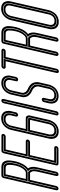

<svg xmlns="http://www.w3.org/2000/svg" viewBox="1119 -1956 1036 3314"><g transform="rotate(-90 1637.0 -299.0)"><path d="M256 156 333 -178Q339 -210 339 -230.5Q339 -251 332 -266.5Q325 -282 319.5 -288.5Q314 -295 308 -299Q301 -298 294 -298H188L83 156Q79 171 66 182Q53 193 38 193Q23 193 15 182Q7 171 10 156L221 -756Q224 -771 237 -782Q250 -793 265 -793H408Q442 -793 465.5 -782.5Q489 -772 501.5 -753Q514 -734 520 -711.5Q526 -689 524.5 -658.5Q523 -628 518.5 -601Q514 -574 507 -541Q494 -484 463 -426Q432 -368 388 -333Q429 -276 406 -178L329 156Q325 171 312 182Q299 193 284 193Q269 193 261 182Q253 171 256 156ZM321 -332 325 -330Q330 -327 335.5 -322.5Q341 -318 351 -306Q361 -294 365.5 -278Q370 -262 372.5 -236Q375 -210 366 -178L288 156Q287 160 291.5 160Q296 160 296 156L374 -178Q396 -274 350 -322L338 -335L357 -347Q398 -372 429.5 -427.5Q461 -483 475 -541Q501 -658 484 -709Q467 -760 401 -760H258Q254 -760 253 -756L42 156Q41 160 45.5 160Q50 160 50 156L163 -331H301Q308 -331 316 -332ZM303 -339H165L260 -752H399Q411 -752 418 -751.5Q425 -751 438 -747Q451 -743 458 -735.5Q465 -728 472.5 -712.5Q480 -697 481.5 -675.5Q483 -654 480 -619.5Q477 -585 466 -541Q456 -497 435.5 -453.5Q415 -410 379 -374.5Q343 -339 303 -339ZM205 -371H311Q348 -371 385 -426Q419 -477 434 -541Q446 -592 448 -628Q450 -664 447 -681.5Q444 -699 432.5 -708Q421 -717 413 -718.5Q405 -720 391 -720H285Z M726 192H467Q452 192 444 181.5Q436 171 439 156L649 -756Q653 -771 666 -781.5Q679 -792 694 -792H954Q969 -792 977 -781.5Q985 -771 981.5 -756Q978 -741 965 -730Q952 -719 937 -719H714L633 -372H857Q872 -372 880 -361Q888 -350 884.5 -335Q881 -320 868 -309.5Q855 -299 840 -299H617L520 119H743Q758 119 766.5 130Q775 141 771.5 156Q768 171 754.5 181.5Q741 192 726 192ZM687 -760Q683 -760 682 -756L471 156Q470 160 474 160H734Q738 160 739 156Q740 152 736 152H480L592 -331H847Q851 -331 852 -335Q853 -339 849 -339H594L689 -752H944Q948 -752 949 -756Q950 -760 946 -760Z M1024 196Q952 196 919 151Q903 129 899 96.5Q895 64 897 49.5Q899 35 902 26L1053 -630Q1055 -638 1059 -652Q1063 -666 1082 -697.5Q1101 -729 1127 -751Q1180 -796 1253 -796Q1325 -796 1358 -751Q1374 -730 1378 -698Q1382 -666 1380 -652.5Q1378 -639 1376 -630L1355 -542Q1352 -526 1338.5 -515.5Q1325 -505 1310 -505Q1295 -505 1287 -515.5Q1279 -526 1282 -542L1303 -631Q1313 -674 1294 -700Q1277 -722 1236 -722Q1195 -722 1168 -700Q1154 -689 1143.5 -670.5Q1133 -652 1130 -643.5Q1127 -635 1126 -630L1067 -372H1251Q1279 -372 1291.5 -353.5Q1304 -335 1302 -311Q1301 -308 1301 -306L1224 29Q1222 37 1217.5 51Q1213 65 1194.5 97Q1176 129 1149 151Q1096 196 1024 196ZM1245 -763Q1187 -763 1145 -729Q1124 -711 1109 -685Q1094 -659 1090.5 -648Q1087 -637 1086 -630L934 27Q932 34 930.5 45.5Q929 57 932 84Q935 111 948 129Q973 163 1031 163Q1090 163 1131 128Q1152 111 1167.5 85Q1183 59 1186.5 47Q1190 35 1191 29L1268 -306Q1270 -319 1264.5 -329.5Q1259 -340 1244 -340H1027L1094 -630Q1095 -637 1098.5 -648Q1102 -659 1116.5 -683Q1131 -707 1150 -723Q1188 -755 1243 -755Q1299 -755 1322 -723Q1349 -687 1335 -631L1315 -542Q1314 -538 1318 -538Q1322 -538 1323 -542L1343 -630Q1345 -637 1346.5 -648Q1348 -659 1345 -685Q1342 -711 1330 -728Q1304 -763 1245 -763ZM1033 155Q979 155 955 123Q943 107 940 82Q937 57 938.5 45.5Q940 34 942 27L1025 -332H1242Q1260 -332 1260 -308V-304L1183 29Q1183 32 1179 45Q1175 58 1160.5 82Q1146 106 1127 123Q1088 155 1033 155ZM1050 -299 975 27Q973 32 972 41Q971 50 973 69Q975 88 984 100Q1000 122 1041 122Q1082 122 1109 100Q1123 88 1133.5 69.5Q1144 51 1146.5 42.5Q1149 34 1150 30L1226 -299Z M1302 158 1513 -758Q1515 -767 1522 -775.5Q1529 -784 1538.5 -789Q1548 -794 1558 -794Q1573 -794 1581 -783.5Q1589 -773 1586 -758L1375 158Q1371 173 1358 183.5Q1345 194 1330 194Q1315 194 1306.5 183.5Q1298 173 1302 158ZM1545 -758 1334 158Q1333 162 1337 162Q1341 162 1342 158L1553 -758Q1554 -762 1550 -762Q1546 -762 1545 -758Z M1634 194Q1562 194 1529 149Q1513 128 1509 98Q1505 68 1507 54Q1509 40 1511 29L1532 -60Q1535 -75 1548.5 -85.5Q1562 -96 1577 -96Q1592 -96 1600 -85.5Q1608 -75 1605 -60L1584 31Q1575 74 1593 99Q1610 121 1651 121Q1692 121 1719 99Q1733 87 1743.5 68.5Q1754 50 1756.5 42Q1759 34 1760 29L1801 -150Q1802 -154 1802.5 -159.5Q1803 -165 1801 -180Q1799 -195 1792.5 -208.5Q1786 -222 1769 -237.5Q1752 -253 1727 -264Q1690 -279 1665 -302.5Q1640 -326 1630.5 -346Q1621 -366 1618 -388.5Q1615 -411 1616 -420Q1617 -429 1619 -435L1663 -628Q1665 -637 1669 -650.5Q1673 -664 1692 -696Q1711 -728 1737 -749Q1790 -794 1862 -794Q1935 -794 1968 -749Q1983 -728 1987.5 -698Q1992 -668 1990 -654Q1988 -640 1985 -629L1965 -540Q1961 -525 1948 -514.5Q1935 -504 1920 -504Q1905 -504 1896.5 -514.5Q1888 -525 1892 -540L1912 -631Q1922 -674 1903 -699Q1887 -721 1845 -721Q1804 -721 1778 -699Q1764 -687 1753.5 -668.5Q1743 -650 1740 -642Q1737 -634 1736 -629L1692 -435Q1691 -432 1690.5 -427Q1690 -422 1693 -408.5Q1696 -395 1702.5 -383Q1709 -371 1726.5 -356.5Q1744 -342 1769 -332Q1806 -317 1830.5 -292.5Q1855 -268 1864 -246Q1873 -224 1875.5 -200Q1878 -176 1877 -166Q1876 -156 1874 -150L1833 28Q1832 37 1827.5 50.5Q1823 64 1804.5 96Q1786 128 1760 149Q1706 194 1634 194ZM1564 -60 1544 29Q1542 37 1540.5 48Q1539 59 1542 84.5Q1545 110 1557 127Q1583 161 1642 161Q1700 161 1742 127Q1762 109 1777.5 83.5Q1793 58 1796 46.5Q1799 35 1801 29L1842 -150Q1843 -155 1844 -163Q1845 -171 1842.5 -191Q1840 -211 1832.5 -229Q1825 -247 1803.5 -268Q1782 -289 1750 -302Q1720 -314 1699.5 -332.5Q1679 -351 1671 -366.5Q1663 -382 1660 -399.5Q1657 -417 1657.5 -423.5Q1658 -430 1659 -435L1704 -629Q1705 -636 1708.5 -646.5Q1712 -657 1726 -681Q1740 -705 1760 -721Q1798 -753 1853 -753Q1908 -753 1932 -721Q1958 -687 1945 -631L1924 -540Q1923 -536 1927 -536Q1931 -536 1932 -540L1953 -629Q1955 -637 1956.5 -648Q1958 -659 1955 -684.5Q1952 -710 1939 -727Q1914 -761 1855 -761Q1796 -761 1755 -727Q1734 -709 1719 -683.5Q1704 -658 1700.5 -646.5Q1697 -635 1696 -629L1651 -435Q1650 -430 1649 -423Q1648 -416 1651 -397.5Q1654 -379 1662 -362.5Q1670 -346 1691.5 -326.5Q1713 -307 1746 -294Q1776 -282 1796 -262.5Q1816 -243 1824 -226Q1832 -209 1834.5 -189.5Q1837 -170 1836 -162.5Q1835 -155 1834 -150L1793 29Q1791 36 1787.5 46.5Q1784 57 1770 81Q1756 105 1737 121Q1698 153 1644 153Q1588 153 1565 121Q1539 87 1552 31V29L1572 -60Q1573 -64 1569 -64Q1565 -64 1564 -60Z M2034 162 2237 -719H2136Q2121 -719 2113 -729.5Q2105 -740 2108.5 -755.5Q2112 -771 2125 -781.5Q2138 -792 2153 -792H2424Q2440 -792 2448 -781.5Q2456 -771 2452.5 -755.5Q2449 -740 2436 -729.5Q2423 -719 2408 -719H2310L2107 162Q2103 178 2090 188.5Q2077 199 2062 199Q2047 199 2038.5 188.5Q2030 178 2034 162ZM2146 -760Q2142 -760 2141 -756Q2140 -752 2144 -752H2277L2066 162Q2065 166 2069 166Q2073 166 2074 162L2285 -752H2415Q2419 -752 2420 -756Q2421 -760 2417 -760Z M2575 156 2652 -178Q2658 -210 2658 -230.5Q2658 -251 2651 -266.5Q2644 -282 2638.5 -288.5Q2633 -295 2627 -299Q2620 -298 2613 -298H2507L2402 156Q2398 171 2385 182Q2372 193 2357 193Q2342 193 2334 182Q2326 171 2329 156L2540 -756Q2543 -771 2556 -782Q2569 -793 2584 -793H2727Q2761 -793 2784.5 -782.5Q2808 -772 2820.5 -753Q2833 -734 2839 -711.5Q2845 -689 2843.5 -658.5Q2842 -628 2837.5 -601Q2833 -574 2826 -541Q2813 -484 2782 -426Q2751 -368 2707 -333Q2748 -276 2725 -178L2648 156Q2644 171 2631 182Q2618 193 2603 193Q2588 193 2580 182Q2572 171 2575 156ZM2640 -332 2644 -330Q2649 -327 2654.5 -322.5Q2660 -318 2670 -306Q2680 -294 2684.5 -278Q2689 -262 2691.5 -236Q2694 -210 2685 -178L2607 156Q2606 160 2610.5 160Q2615 160 2615 156L2693 -178Q2715 -274 2669 -322L2657 -335L2676 -347Q2717 -372 2748.5 -427.5Q2780 -483 2794 -541Q2820 -658 2803 -709Q2786 -760 2720 -760H2577Q2573 -760 2572 -756L2361 156Q2360 160 2364.5 160Q2369 160 2369 156L2482 -331H2620Q2627 -331 2635 -332ZM2622 -339H2484L2579 -752H2718Q2730 -752 2737 -751.5Q2744 -751 2757 -747Q2770 -743 2777 -735.5Q2784 -728 2791.5 -712.5Q2799 -697 2800.5 -675.5Q2802 -654 2799 -619.5Q2796 -585 2785 -541Q2775 -497 2754.5 -453.5Q2734 -410 2698 -374.5Q2662 -339 2622 -339ZM2524 -371H2630Q2667 -371 2704 -426Q2738 -477 2753 -541Q2765 -592 2767 -628Q2769 -664 2766 -681.5Q2763 -699 2751.5 -708Q2740 -717 2732 -718.5Q2724 -720 2710 -720H2604Z M2917 197Q2844 197 2812 152Q2796 131 2792 99.5Q2788 68 2790 54Q2792 40 2794 31L2947 -631Q2949 -639 2953 -653Q2957 -667 2976 -698.5Q2995 -730 3021 -752Q3074 -797 3146 -797Q3219 -797 3252 -752Q3262 -739 3267.5 -721.5Q3273 -704 3274 -690Q3275 -676 3274 -661Q3273 -646 3271.5 -640.5Q3270 -635 3269 -631L3117 31Q3115 39 3110.5 53Q3106 67 3087.5 98.5Q3069 130 3043 152Q2989 197 2917 197ZM3139 -764Q3080 -764 3039 -730Q3018 -712 3003 -686Q2988 -660 2984.5 -649Q2981 -638 2980 -631L2827 32Q2825 39 2823 50Q2821 61 2824 86.5Q2827 112 2840 130Q2866 164 2925 164Q2983 164 3025 130Q3038 119 3049 104.5Q3060 90 3066 78.5Q3072 67 3076.5 55Q3081 43 3082 38.5Q3083 34 3084 31L3237 -632Q3239 -639 3240.5 -650Q3242 -661 3239 -686.5Q3236 -712 3223 -730Q3198 -764 3139 -764ZM2847 124Q2821 88 2835 32L2988 -631Q2988 -634 2992 -647Q2996 -660 3010 -684Q3024 -708 3043 -724Q3082 -756 3137 -756Q3192 -756 3216 -724Q3243 -688 3229 -632L3076 31Q3076 34 3072 47Q3068 60 3054 84Q3040 108 3020 124Q2982 156 2926.5 156Q2871 156 2847 124ZM3062 -701Q3053 -694 3045.5 -684Q3038 -674 3033.5 -666Q3029 -658 3026 -649Q3023 -640 3022 -636.5Q3021 -633 3020 -632L2867 32Q2857 76 2876 102Q2892 124 2934 124Q2975 124 3002 101Q3016 90 3026.5 71.5Q3037 53 3039.5 44.5Q3042 36 3043 32L3196 -632Q3207 -676 3188 -702Q3171 -724 3129.5 -724Q3088 -724 3062 -701Z"/></g></svg>

Font: Soda Fountain
Style: InlineOblique
Weight: 400
Version: Version 1.0